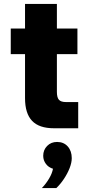

<svg xmlns="http://www.w3.org/2000/svg" viewBox="-20 -656 457 982"><path d="M380 0H256Q180 0 144 -38Q108 -76 108 -154V-379H35V-510H108V-636H271V-510H376V-379H271V-186Q271 -157 281.5 -145.5Q292 -134 318 -134H380ZM268 306H194Q216 283 231.5 256.5Q247 230 251 207Q229 201 215 182.5Q201 164 201 141Q201 111 221 90.5Q241 70 272 70Q306 70 326.5 93Q347 116 347 153Q347 176 336 204Q325 232 307 259Q289 286 268 306Z"/></svg>

Font: Wix Madefor Text ExtraBold
Style: Regular
Weight: 800
Designer: Dalton Maag Ltd
Foundry: Dalton Maag Ltd
Version: Version 3.100